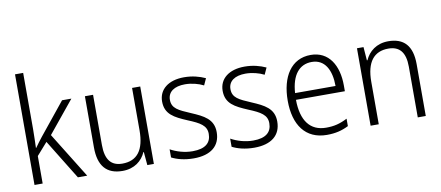

<svg xmlns="http://www.w3.org/2000/svg" viewBox="-68 -1117 2982 1299"><g transform="rotate(-10 1422.5 -468.0)"><path d="M136 -466V-853H80V-93H136V-282L210 -366L378 -93H442L248 -406L427 -625H363L185 -405C168 -384 150 -359 135 -338H133C134 -381 136 -424 136 -466Z M900 -625H844V-334C844 -198 793 -132 691 -132C615 -132 576 -178 576 -280V-625H520V-273C520 -147 574 -83 684 -83C766 -83 819 -127 844 -184H847L855 -93H900Z M1356 -231C1356 -321 1291 -352 1207 -388C1125 -423 1082 -442 1082 -501C1082 -556 1127 -587 1200 -587C1245 -587 1292 -575 1327 -557L1348 -603C1307 -622 1258 -635 1202 -635C1095 -635 1028 -582 1028 -499C1028 -411 1089 -381 1176 -344C1259 -310 1301 -286 1301 -229C1301 -168 1262 -132 1174 -132C1118 -132 1063 -149 1022 -172V-116C1057 -98 1108 -83 1173 -83C1291 -83 1356 -137 1356 -231Z M1772 -231C1772 -321 1707 -352 1623 -388C1541 -423 1498 -442 1498 -501C1498 -556 1543 -587 1616 -587C1661 -587 1708 -575 1743 -557L1764 -603C1723 -622 1674 -635 1618 -635C1511 -635 1444 -582 1444 -499C1444 -411 1505 -381 1592 -344C1675 -310 1717 -286 1717 -229C1717 -168 1678 -132 1590 -132C1534 -132 1479 -149 1438 -172V-116C1473 -98 1524 -83 1589 -83C1707 -83 1772 -137 1772 -231Z M2072 -635C1939 -635 1866 -522 1866 -356C1866 -190 1941 -83 2088 -83C2147 -83 2191 -94 2237 -117V-168C2186 -142 2146 -132 2091 -132C1982 -132 1923 -209 1922 -353H2258V-393C2258 -530 2197 -635 2072 -635ZM2071 -587C2161 -587 2202 -508 2202 -399H1924C1932 -523 1986 -587 2071 -587Z M2605 -635C2524 -635 2470 -590 2445 -533H2441L2434 -625H2389V-93H2445V-385C2445 -520 2498 -586 2597 -586C2673 -586 2713 -541 2713 -442V-93H2768V-449C2768 -577 2711 -635 2605 -635Z"/></g></svg>

Font: Noto Sans Kannada UI SemiCondensed Light
Style: Regular
Weight: 300
Width: 4
Designer: Jelle Bosma - Monotype Design Team
Foundry: Monotype Imaging Inc.
Version: Version 2.005